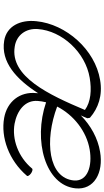

<svg xmlns="http://www.w3.org/2000/svg" viewBox="237 -830 612 1127"><g transform="rotate(90 543.5 -267.0)"><path d="M671 -489C616 -537 540 -564 450 -548C272 -519 122 -348 105 -174C95 -81 133 1 220 15C344 35 445 -55 528 -185C527 -181 527 -178 527 -174C517 -76 578 -2 672 15C787 36 922 -13 1012 -118C1017 -122 1011 -133 999 -142C988 -150 975 -154 970 -149C902 -67 797 -30 707 -46C632 -60 567 -106 573 -182C574 -198 577 -214 581 -231C807 -154 1068 -227 1086 -404C1097 -513 994 -569 872 -548C792 -535 717 -493 658 -435C663 -446 668 -456 672 -467C675 -472 675 -477 673 -481C673 -484 673 -487 671 -489ZM254 -47C187 -57 146 -112 151 -182C161 -325 288 -462 437 -487C508 -499 578 -494 626 -459C537 -248 430 -18 254 -47ZM859 -487C953 -503 1045 -476 1040 -396C1027 -243 805 -221 606 -296C655 -392 751 -469 859 -487Z"/></g></svg>

Font: Nupuram ExtraLight Oblique
Style: Regular
Weight: 200
Designer: Santhosh Thottingal (santhosh.thottingal@gmail.com)
Foundry: SMC
Version: Version 1.000